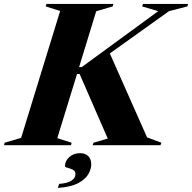

<svg xmlns="http://www.w3.org/2000/svg" viewBox="-70 -735 972 972"><path d="M674.5 -39.5 747 -12.5 742.5 0H399L403.5 -12.5L475.5 -33.5L333 -360.5H320L220 -35.5L292.5 -12.5L289.5 0H-49.5L-46.5 -12.5L37 -37L234.5 -679.5L161.5 -702.5L165 -715H504L500.5 -702.5L417 -678L330.5 -395.5H344L731 -678.5L649.5 -702.5L654 -715H882L878.5 -702.5L785.5 -678.5L486 -464.5ZM259 106Q259 80 280.8 60.2Q302.5 40.5 335.5 40.5Q362 40.5 377 55.5Q392 70.5 392 98Q392 119.5 378 145.2Q364 171 327.5 191.2Q291 211.5 223 216.5L229.5 196Q273.5 192.5 292.8 179Q312 165.5 312 147Q312 131 298.8 124.2Q285.5 117.5 272.2 114.5Q259 111.5 259 106Z"/></svg>

Font: Newsreader Display
Style: Bold Italic
Weight: 700
Italic angle: -17°
Designer: Hugues Gentile
Foundry: Production Type
Version: Version 1.001